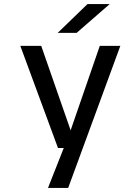

<svg xmlns="http://www.w3.org/2000/svg" viewBox="-20 -726 690 946"><path d="M216.4 200 304.4 -22.9 332.7 3.1H265.7L80.1 -500H183.1L337.3 -57.3H318.8L471.7 -500H572.9L315.9 200ZM357.4 -563.9H264.1L411.1 -706H520.6Z"/></svg>

Font: Trispace Thin
Style: Regular
Weight: 100
Designer: Tyler Finck
Foundry: Etcetera Type Company
Version: Version 1.210